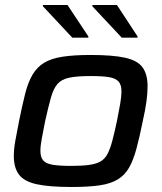

<svg xmlns="http://www.w3.org/2000/svg" viewBox="-20 -737 646 765"><path d="M265 8Q176 8 126 -3Q76 -14 55.5 -41.5Q35 -69 35 -116Q35 -142 41 -176Q47 -210 56 -255Q69 -319 80.5 -364.5Q92 -410 110 -440Q128 -470 156 -487Q184 -504 229 -511Q274 -518 341 -518Q429 -518 478.5 -507Q528 -496 548 -468.5Q568 -441 568 -393Q568 -366 563.5 -332.5Q559 -299 549 -255Q536 -190 523.5 -144Q511 -98 494 -68.5Q477 -39 449 -22Q421 -5 377 1.5Q333 8 265 8ZM264 -76Q307 -76 335.5 -80Q364 -84 381 -94Q398 -104 408.5 -124Q419 -144 427.5 -176Q436 -208 446 -255Q454 -295 459 -324Q464 -353 464 -373Q464 -399 452.5 -412Q441 -425 415 -429.5Q389 -434 341 -434Q287 -434 256 -427.5Q225 -421 209 -402.5Q193 -384 183 -348.5Q173 -313 160 -255Q152 -214 146.5 -185Q141 -156 141 -136Q141 -111 152 -98Q163 -85 190 -80.5Q217 -76 264 -76ZM268 -587 151 -712V-717H249L332 -592V-587ZM465 -587 348 -712V-717H446L528 -592V-587Z"/></svg>

Font: Saira SemiExpanded Medium
Style: Italic
Weight: 500
Width: 6
Italic angle: -12°
Designer: Hector Gatti with collaboration of the Omnibus-Type team
Foundry: Omnibus-Type
Version: Version 1.101